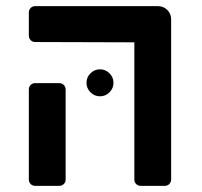

<svg xmlns="http://www.w3.org/2000/svg" viewBox="-20 -606 658 626"><path d="M418 -21V-468L95 -469Q86 -469 80 -475Q74 -481 74 -490V-565Q74 -574 80 -580Q86 -586 95 -586H495Q513 -586 525.5 -573.5Q538 -561 538 -543V-21Q538 -12 532 -6Q526 0 517 0H439Q430 0 424 -6Q418 -12 418 -21ZM74 -21V-314Q74 -323 80 -329Q86 -335 95 -335H173Q182 -335 188 -329Q194 -323 194 -314V-21Q194 -12 188 -6Q182 0 173 0H95Q86 0 80 -6Q74 -12 74 -21ZM262 -336Q262 -354 275 -367Q288 -380 306 -380Q324 -380 337 -367Q350 -354 350 -336Q350 -318 337 -305Q324 -292 306 -292Q288 -292 275 -305Q262 -318 262 -336Z"/></svg>

Font: Miriam Libre
Style: Bold
Weight: 700
Designer: Michal Sahar
Foundry: Hagilda
Version: Version 1.001